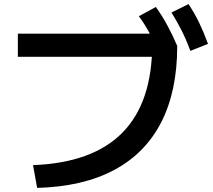

<svg xmlns="http://www.w3.org/2000/svg" viewBox="-20 -875 1040 936"><path d="M141 -70Q432 -81 577 -228.5Q722 -376 722 -660L781 -598H67V-711H802L844 -651Q844 -431 766 -279Q688 -127 536 -46Q384 35 161 41ZM757 -612Q733 -668 710 -711.5Q687 -755 657 -796L740 -841Q771 -797 796 -751Q821 -705 844 -651ZM908 -627Q887 -684 864.5 -728Q842 -772 816 -814L899 -855Q929 -810 951.5 -763Q974 -716 994 -661Z"/></svg>

Font: M PLUS 2 SemiBold
Style: Regular
Weight: 600
Designer: Coji Morishita
Foundry: UNDERFOREST DESIGN
Version: Version 1.001